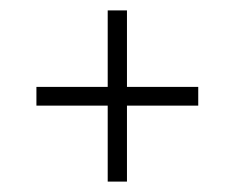

<svg xmlns="http://www.w3.org/2000/svg" viewBox="-20 -472 451 369"><path d="M187 -123V-269H50V-305H187V-452H224V-305H361V-269H224V-123Z"/></svg>

Font: Alumni Sans ExtraLight
Style: Regular
Weight: 250
Version: Version 1.018